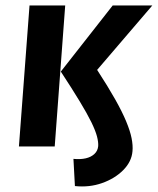

<svg xmlns="http://www.w3.org/2000/svg" viewBox="-20 -528 569 692"><path d="M250 142.6 244.7 44.6Q269.5 47 288.7 42.7Q307.9 38.4 320.1 27.1Q332.3 15.8 333.9 -1.3Q334.9 -15.8 329.6 -36.2Q324.3 -56.6 309.3 -87.5Q294.2 -118.4 267.3 -162.7Q240.5 -207.1 199.2 -270L386.1 -508.2H528.9L330.1 -276.1Q369.1 -216.1 394.8 -170.5Q420.5 -124.9 434.7 -90.6Q449 -56.3 454.2 -30.1Q459.5 -3.8 457.5 17.1Q454.4 54.6 424.2 85.1Q394 115.5 348 131.8Q302 148.1 250 142.6ZM48.2 0 86.4 -508.2H215L177.2 0Z"/></svg>

Font: Ancizar Sans Thin
Style: Italic
Weight: 100
Italic angle: -4°
Designer: Cesar Puertas, Viviana Monsalve, Julian Moncada, Julian Prieto, Jose Castro, Mariel Hernandez, Felipe Aragon, Sara Alarc
Version: Version 8.100